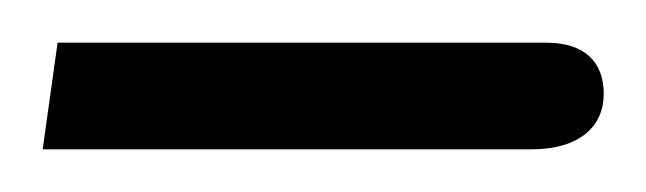

<svg xmlns="http://www.w3.org/2000/svg" viewBox="-20 -65 303 90"><path d="M0 5H229C252 5 263 -6 263 -21C263 -36 254 -45 236 -45H7Z"/></svg>

Font: Noto Sans Arabic Cond Light
Style: Regular
Weight: 300
Width: 3
Designer: Monotype Design Team, Nadine Chahine, Nizar Qandah and Khaled Hosny
Foundry: Monotype Imaging Inc.
Version: Version 2.012